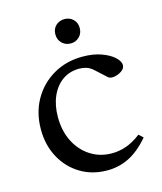

<svg xmlns="http://www.w3.org/2000/svg" viewBox="-110 -801 750 891"><g transform="rotate(-15 265.0 -355.0)"><path d="M296 10Q223 10 166.5 -24.5Q110 -59 78 -118.5Q46 -178 46 -253Q46 -333 81.5 -395.5Q117 -458 179 -494Q241 -530 319 -530Q371 -530 409.5 -516Q448 -502 469.5 -482Q491 -462 491 -444Q491 -428 474.5 -416.5Q458 -405 438.5 -402Q419 -399 410 -407L355 -457Q340 -470 324 -475Q308 -480 291 -480Q244 -480 209.5 -455.5Q175 -431 156 -387.5Q137 -344 137 -288Q137 -222 162.5 -171Q188 -120 233.5 -90.5Q279 -61 337 -61Q372 -61 406 -73Q440 -85 477 -113L497 -94Q450 -39 401 -14.5Q352 10 296 10ZM284 -603Q259 -603 242 -619.5Q225 -636 225 -662Q225 -688 242 -704Q259 -720 284 -720Q308 -720 325 -704Q342 -688 342 -662Q342 -636 325 -619.5Q308 -603 284 -603Z"/></g></svg>

Font: Hedvig Letters Serif 14pt
Style: Regular
Weight: 400
Designer: Alexander Örn & Tor Weibull
Foundry: Kanon Foundry
Version: Version 1.000; ttfautohint (v1.8.4.7-5d5b)